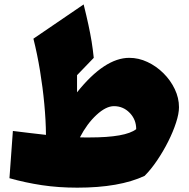

<svg xmlns="http://www.w3.org/2000/svg" viewBox="-20 -846 865 881"><path d="M573.2 -580.6Q616.2 -580.6 656.7 -561.5Q697.3 -542.5 730 -510Q762.7 -477.5 782 -437Q801.3 -396.5 801.3 -354Q801.3 -324.7 787.8 -283.2Q774.4 -241.7 751.7 -196.5Q729 -151.4 700.9 -109.9Q672.9 -68.4 643.6 -39.1Q528.3 15.1 334.5 15.1Q248.5 15.1 172.4 3.7Q96.2 -7.8 23.4 -28.3L39.1 -245.1Q81.1 -239.7 118.9 -235.4Q156.7 -231 190.9 -227.1Q190.4 -293 183.3 -368.7Q176.3 -444.3 163.6 -521.5Q150.9 -598.6 133.3 -668.5L363.8 -825.7Q377 -772.9 385.7 -732.2Q394.5 -691.4 400.4 -655.5Q406.2 -619.6 410.2 -580.6L333.5 -501V-422.4Q460 -580.6 573.2 -580.6ZM502.9 -358.9Q466.3 -358.9 422.9 -318.8Q379.4 -278.8 346.7 -215.8Q357.9 -215.3 368.9 -215.3Q379.9 -215.3 390.6 -215.3Q556.6 -215.3 605 -253.4Q605 -297.4 575.2 -328.1Q545.4 -358.9 502.9 -358.9Z"/></svg>

Font: Pinar DS1 Black
Style: Regular
Weight: 900
Designer: Amin Abedi
Version: Version 3.000